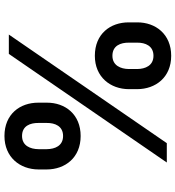

<svg xmlns="http://www.w3.org/2000/svg" viewBox="18 -806 808 884"><g transform="rotate(-90 422.0 -364.0)"><path d="M83.8 -552.6C84.2 -468 137.8 -396.7 237.9 -396.7C337 -396.7 391.7 -467.3 391.3 -552.6V-590.9C391.7 -676.1 338.4 -747.5 237.9 -747.5C139.9 -747.5 84.2 -676.1 83.8 -590.9ZM115.8 0H204.9L704.9 -727.3H615.8ZM177.2 -590.9C177.6 -628.2 192.8 -666.5 237.9 -666.5C284.8 -666.5 298.3 -628.6 297.9 -590.9V-552.6C298.3 -514.9 283.4 -477.6 237.9 -477.6C192.5 -477.6 177.6 -514.9 177.2 -552.6ZM453.5 -136.4C453.8 -51.8 507.5 20.2 607.2 20.2C706.7 20.2 761.4 -51.8 761 -136.4V-174.7C761.4 -259.9 708.1 -331.3 607.2 -331.3C508.9 -331.3 453.8 -259.2 453.5 -174.7ZM546.2 -174.7C546.5 -212.4 562.5 -250.4 607.2 -250.4C654.1 -250.4 668 -212.4 667.6 -174.7V-136.4C668 -98.7 652.7 -61.4 607.2 -61.4C561.8 -61.4 546.5 -99.1 546.2 -136.4Z"/></g></svg>

Font: TID UI Semi Bold
Style: Regular
Weight: 600
Designer: The TID Project Authors
Foundry: Bakken & Bæck
Version: Version 1.001;hotconv 1.0.109;makeotfexe 2.5.65596